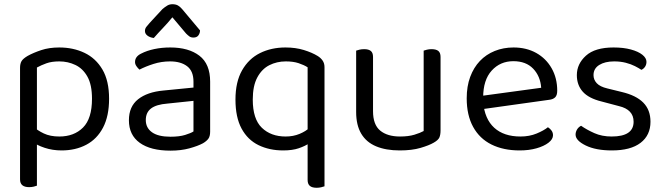

<svg xmlns="http://www.w3.org/2000/svg" viewBox="-20 -700 3149 910"><path d="M272 13Q338 13 389 -14Q440 -41 468.5 -95.5Q497 -150 497 -232Q497 -317 465.5 -370.5Q434 -424 380.5 -449.5Q327 -475 261 -475Q213 -475 175.5 -462.5Q138 -450 111 -435Q89 -422 82 -410Q75 -398 75 -378V-48H155V-380Q175 -391 200 -400Q225 -409 261 -409Q302 -409 337.5 -392Q373 -375 394.5 -336.5Q416 -298 416 -232Q416 -138 373.5 -95.5Q331 -53 261 -53Q218 -53 187.5 -67.5Q157 -82 137 -101V-27Q154 -12 191.5 0.5Q229 13 272 13ZM155 -75 75 -77V150Q75 169 86 178Q97 187 118 187Q130 187 140 184.5Q150 182 155 180Z M788 -52Q830 -52 857.5 -60.5Q885 -69 897 -77V-222L773 -209Q721 -205 696 -186Q671 -167 671 -131Q671 -94 700.5 -73Q730 -52 788 -52ZM787 -475Q874 -475 925 -436Q976 -397 976 -313V-76Q976 -54 967.5 -42.5Q959 -31 942 -21Q918 -8 878 3Q838 14 788 14Q694 14 642.5 -23Q591 -60 591 -130Q591 -195 634.5 -229.5Q678 -264 755 -271L897 -285V-313Q897 -363 867 -386Q837 -409 786 -409Q745 -409 707.5 -397Q670 -385 641 -370Q633 -377 626.5 -386.5Q620 -396 620 -406Q620 -432 649 -446Q676 -460 711.5 -467.5Q747 -475 787 -475ZM862 -541 797 -618Q774 -590 751.5 -566.5Q729 -543 709 -520Q691 -522 679 -531Q667 -540 667 -553Q667 -564 673.5 -572.5Q680 -581 689 -591L750 -657Q763 -668 773.5 -674Q784 -680 797 -680Q813 -680 823.5 -674Q834 -668 844 -656L928 -556Q928 -543 920.5 -532.5Q913 -522 897 -522Q885 -522 877.5 -527.5Q870 -533 862 -541Z M1518 -63 1438 -64V-381Q1421 -392 1395.5 -400.5Q1370 -409 1335 -409Q1292 -409 1256.5 -391Q1221 -373 1199.5 -333Q1178 -293 1178 -228Q1178 -136 1221 -94.5Q1264 -53 1334 -53Q1370 -53 1400 -65.5Q1430 -78 1447 -95V-22Q1427 -8 1396.5 2.5Q1366 13 1322 13Q1257 13 1205.5 -12Q1154 -37 1125 -90.5Q1096 -144 1096 -228Q1096 -312 1127.5 -367Q1159 -422 1212.5 -448.5Q1266 -475 1333 -475Q1381 -475 1420 -463Q1459 -451 1485 -435Q1500 -426 1509 -413Q1518 -400 1518 -382ZM1438 -78 1518 -80V183Q1513 185 1502.5 187.5Q1492 190 1481 190Q1459 190 1448.5 181Q1438 172 1438 153Z M1668 -169V-260H1748V-173Q1748 -109 1782 -81Q1816 -53 1876 -53Q1916 -53 1944 -61.5Q1972 -70 1988 -79V-260H2068V-82Q2068 -61 2062.5 -48.5Q2057 -36 2036 -24Q2014 -11 1973 1Q1932 13 1875 13Q1809 13 1762.5 -6.5Q1716 -26 1692 -66.5Q1668 -107 1668 -169ZM2068 -208H1988V-460Q1993 -462 2003.5 -464.5Q2014 -467 2025 -467Q2047 -467 2057.5 -458.5Q2068 -450 2068 -430ZM1748 -208H1668V-460Q1673 -462 1683.5 -464.5Q1694 -467 1706 -467Q1727 -467 1737.5 -458.5Q1748 -450 1748 -430Z M2247 -180 2243 -243 2545 -284Q2541 -339 2507 -374.5Q2473 -410 2413 -410Q2351 -410 2310.5 -365.5Q2270 -321 2270 -238V-216Q2277 -136 2322.5 -94.5Q2368 -53 2447 -53Q2489 -53 2523 -67Q2557 -81 2577 -97Q2588 -90 2594.5 -80.5Q2601 -71 2601 -59Q2601 -40 2579.5 -23.5Q2558 -7 2522.5 3Q2487 13 2443 13Q2366 13 2309.5 -15Q2253 -43 2222.5 -98.5Q2192 -154 2192 -234Q2192 -291 2208.5 -335.5Q2225 -380 2254.5 -411Q2284 -442 2325 -458.5Q2366 -475 2414 -475Q2475 -475 2521.5 -449Q2568 -423 2594.5 -376.5Q2621 -330 2621 -270Q2621 -248 2611 -238.5Q2601 -229 2583 -227Z M3063 -123Q3063 -59 3016 -23Q2969 13 2880 13Q2804 13 2756 -10.5Q2708 -34 2708 -62Q2708 -74 2714.5 -85.5Q2721 -97 2734 -104Q2761 -85 2797 -69Q2833 -53 2879 -53Q2983 -53 2983 -123Q2983 -152 2965.5 -170.5Q2948 -189 2914 -197L2831 -219Q2770 -234 2742 -265.5Q2714 -297 2714 -344Q2714 -397 2757 -436Q2800 -475 2888 -475Q2935 -475 2970 -465.5Q3005 -456 3024.5 -440.5Q3044 -425 3044 -407Q3044 -394 3037.5 -384Q3031 -374 3020 -369Q3008 -377 2989.5 -386.5Q2971 -396 2946 -402.5Q2921 -409 2891 -409Q2847 -409 2820 -392Q2793 -375 2793 -344Q2793 -322 2808.5 -305.5Q2824 -289 2858 -281L2927 -264Q2995 -248 3029 -213.5Q3063 -179 3063 -123Z"/></svg>

Font: Baloo Bhaijaan 2
Style: Regular
Weight: 400
Designer: Sanskriti Dholi, Noopur Datye and Ek Type
Foundry: Ek Type
Version: Version 1.701